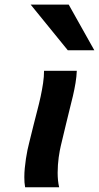

<svg xmlns="http://www.w3.org/2000/svg" viewBox="-20 -793 419 813"><path d="M305.2 -493.2Q304.2 -468.3 299.8 -441.7Q295.4 -415 288.8 -386.7Q282.2 -358.4 274.4 -328.4Q266.6 -298.3 259.3 -266.6L237.3 -174.8Q235.4 -166 232.9 -153.6Q230.5 -141.1 228.5 -126.2Q226.6 -111.3 225.3 -94.7Q224.1 -78.1 224.1 -61.5Q224.1 -45.4 225.6 -29.8Q227.1 -14.2 230.5 0H86.4Q84.5 -9.8 83.7 -20.8Q83 -31.7 83 -43Q83 -62 85 -81.8Q86.9 -101.6 89.8 -120.8Q92.8 -140.1 96.4 -158Q100.1 -175.8 104 -190.4L123 -267.1Q129.9 -294.9 137.7 -324.5Q145.5 -354 151.9 -383.3Q158.2 -412.6 162.4 -440.7Q166.5 -468.8 166.5 -493.2ZM271 -773.4 379.4 -580.1H267.1L109.9 -773.4Z"/></svg>

Font: Andika New Basic
Style: Bold Italic
Weight: 700
Italic angle: -14°
Designer: Victor Gaultney, Annie Olsen, Pablo Ugerman
Foundry: SIL International
Version: Version 5.500